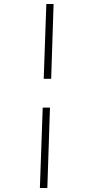

<svg xmlns="http://www.w3.org/2000/svg" viewBox="-20 -823 430 953"><path d="M178 110 192 -289H228L215 110ZM197 -432 210 -803H246L234 -432Z"/></svg>

Font: Literata 18pt ExtraLight
Style: Italic
Weight: 250
Italic angle: -2°
Designer: Latin by Veronika Burian and Jose Scaglione. Greek by Irene Vlachou. Cyrillic by Vera Evstafieva
Foundry: TypeTogether
Version: Version 3.103;gftools[0.9.29]